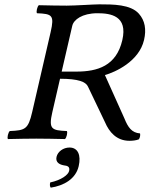

<svg xmlns="http://www.w3.org/2000/svg" viewBox="-20 -639 689 885"><path d="M429.4 -578C490.4 -578 569.7 -566 543.8 -454C516.3 -335 429.3 -309 332.3 -309H264.3L313.1 -520C319.5 -548 358.4 -578 429.4 -578ZM221.2 -122 256.7 -276C340.7 -276 375.5 -262 385.4 -240L464.3 -75C483.2 -31 516.7 10 576.7 10C591.7 10 609.2 8 620.3 3C624.9 -4 627.7 -16 625.5 -24C587.2 -27 570 -52 553.5 -93L463.6 -293C509.6 -306 621 -355 644 -455C655.1 -503 648.6 -544 620 -576C581.9 -619 500.9 -619 437.9 -619C412.9 -619 325.5 -613 287.5 -613C251.2 -613 202.3 -614 159 -615C151.6 -609 145.8 -584 150.4 -578C219.7 -575 231.6 -570 213.4 -491L128.2 -122C109.9 -43 95.8 -38 25.1 -35C17.7 -29 11.9 -4 16.5 2C61.3 1 109.9 0 147 0C185.6 0 233.8 1 279.5 2C286.9 -4 292.7 -29 288.1 -35C218.8 -38 202.9 -43 221.2 -122ZM300.5 41C271.5 41 246.1 60 240.6 84C234.4 111 257.3 120 273.6 123C291.1 125 303.2 129 298.6 149C294.4 167 262.9 191 211.4 202C209.3 211 209.2 220 213.8 226C272.9 217 328.8 187 342.7 127C354.7 75 338.5 41 300.5 41Z"/></svg>

Font: Linux Libertine Mono O
Style: Mono Oblique
Weight: 400
Italic angle: -13°
Designer: Philipp H. Poll
Foundry: Philipp H. Poll
Version: Version 5.1.7